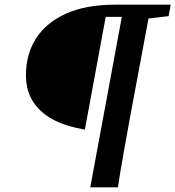

<svg xmlns="http://www.w3.org/2000/svg" viewBox="-20 -681 750 821"><path d="M366 120 501 -609H432L343 -127Q271 -138 214 -166Q157 -194 124 -242.5Q91 -291 91 -360Q91 -449 134 -516.5Q177 -584 262 -622.5Q347 -661 472 -661H710L701 -612L615 -602L538 -190Q524 -113 510 -35Q496 43 484 120Z"/></svg>

Font: DeepMind Serif Text
Style: Italic
Weight: 400
Italic angle: -12°
Designer: Frank Grießhammer / Modifications: Colophon Foundry
Foundry: Colophon Foundry
Version: Version 5.003; ttfautohint (v1.8.2)